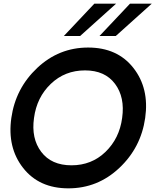

<svg xmlns="http://www.w3.org/2000/svg" viewBox="-20 -1020 855 1050"><path d="M496 -1000H615L418 -823H329ZM691 -1000H810L613 -823H524ZM632.5 -101.5Q514 10 354 10Q194 10 106.5 -101.5Q19 -213 42 -375Q65 -537 183.5 -648.5Q302 -760 462 -760Q622 -760 709.5 -648.5Q797 -537 774 -375Q751 -213 632.5 -101.5ZM648 -375Q664 -488 609 -561.5Q554 -635 445 -635Q335 -635 258 -561.5Q181 -488 166 -375Q150 -263 205.5 -189.5Q261 -116 371 -116Q481 -116 557 -189.5Q633 -263 648 -375Z"/></svg>

Font: Oakes Grotesk
Style: Bold Italic
Weight: 600
Italic angle: -8°
Designer: Samuel Oakes
Foundry: Samuel Oakes
Version: Version 1.000;PS 001.000;hotconv 1.0.88;makeotf.lib2.5.64775